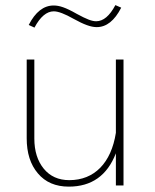

<svg xmlns="http://www.w3.org/2000/svg" viewBox="-20 -712 595 737"><path d="M112.3 -606C134.3 -647.5 159.2 -668.5 186.5 -668.5C203.6 -668.5 229 -658.7 262.7 -639.6C302.2 -617.7 329.1 -607.9 351.1 -607.9C388.7 -607.9 419.9 -632.8 445.3 -682.6L422.9 -692.4C400.9 -650.9 376.5 -630.4 349.1 -630.4C333 -630.4 313.5 -637.7 274.9 -658.7C231.4 -683.6 207.5 -690.9 186 -690.9C147.5 -690.9 115.7 -666 90.3 -616.2ZM82.5 -181.2C82.5 -125 96.7 -80.1 125.5 -46.4C153.8 -12.7 193.4 4.4 244.1 4.4C331.5 4.4 391.6 -38.1 424.8 -123.5V0H454.1V-483.4H424.8V-202.1C406.7 -86.4 342.3 -20.5 246.1 -20.5C204.6 -20.5 171.9 -35.2 147.9 -64.5C124 -93.8 111.8 -132.3 111.8 -180.2V-483.4H82.5Z"/></svg>

Font: Estedad Thin
Style: Regular
Weight: 100
Designer: Amin Abedi
Version: Version 7.3